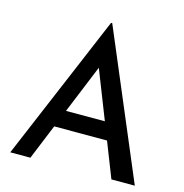

<svg xmlns="http://www.w3.org/2000/svg" viewBox="-110 -857 921 959"><g transform="rotate(15 350.0 -377.5)"><path d="M28 0 347 -755H353L672 0H551L319 -591L394 -640L132 0ZM221 -272H481L517 -182H190Z"/></g></svg>

Font: Reem Kufi
Style: Regular
Weight: 400
Designer: Khaled Hosny
Version: Version 1.6